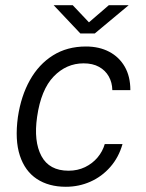

<svg xmlns="http://www.w3.org/2000/svg" viewBox="-20 -705 558 735"><path d="M232 10Q166.5 10 121 -20Q75.5 -50 56 -109.5Q36.5 -169 48.5 -257Q60.5 -337.5 94.5 -398.2Q128.5 -459 182.8 -493Q237 -527 309 -527Q359.5 -527 397.8 -507Q436 -487 457.5 -449.8Q479 -412.5 479 -360H410Q409.5 -389 396.5 -412.2Q383.5 -435.5 359.2 -449Q335 -462.5 300 -462.5Q234 -462.5 185.5 -412.2Q137 -362 122 -257.5Q108.5 -164 138.5 -107.8Q168.5 -51.5 242.5 -51.5Q277 -51.5 305.5 -65.2Q334 -79 353.5 -102.2Q373 -125.5 381 -153.5H449Q434.5 -102.5 402.2 -65.8Q370 -29 326 -9.5Q282 10 232 10ZM287.5 -577 185.5 -685H258.5L320.5 -619.5L396.5 -685H472.5L343 -577Z"/></svg>

Font: Public Sans Thin Light
Style: Italic
Weight: 300
Italic angle: -8°
Version: Version 2.001